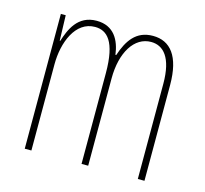

<svg xmlns="http://www.w3.org/2000/svg" viewBox="-84 -631 775 725"><g transform="rotate(15 304.0 -268.5)"><path d="M429 -537C363 -537 333 -491 313 -431H310C303 -486 277 -537 209 -537C134 -537 110 -474 95 -428H93L90 -527H71V0H97V-337C97 -422 132 -513 209 -513C256 -513 293 -479 293 -355V0H319V-341C319 -444 363 -513 428 -513C476 -513 513 -475 513 -372V0H539V-374C539 -487 497 -537 429 -537Z"/></g></svg>

Font: Noto Sans Kannada ExtraCondensed Thin
Style: Regular
Weight: 100
Width: 2
Designer: Jelle Bosma - Monotype Design Team
Foundry: Monotype Imaging Inc.
Version: Version 2.005